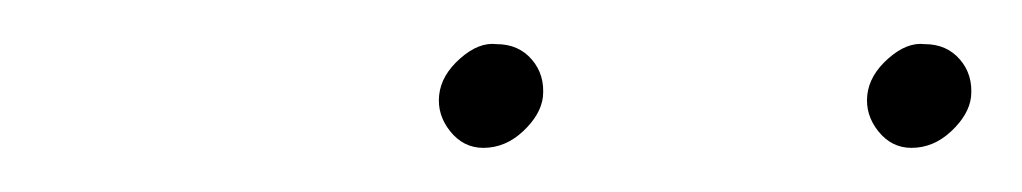

<svg xmlns="http://www.w3.org/2000/svg" viewBox="-20 -724 463 87"><path d="M373 -681Q372 -672 378 -664.5Q384 -657 393 -657Q403 -657 411 -664.5Q419 -672 420 -680Q421 -690 415 -697Q409 -704 399 -704Q391 -705 382.5 -697.5Q374 -690 373 -681ZM179 -681Q178 -672 184 -664.5Q190 -657 199 -657Q209 -657 217 -664.5Q225 -672 226 -680Q227 -690 221 -697Q215 -704 205 -704Q197 -705 188.5 -697.5Q180 -690 179 -681Z"/></svg>

Font: Jost ExtraLight
Style: Italic
Weight: 250
Italic angle: -5°
Version: Version 3.710